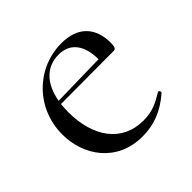

<svg xmlns="http://www.w3.org/2000/svg" viewBox="-112 -508 633 633"><g transform="rotate(-45 204.0 -191.5)"><path d="M219 12C270 12 317 -4 365 -46C368 -50 362 -59 358 -56C328 -38 303 -23 258 -23C157 -23 102 -104 102 -218C102 -231 103 -244 104 -254L351 -255C360 -255 363 -263 363 -281C363 -352 323 -395 247 -395C130 -395 36 -301 36 -180C36 -82 99 12 219 12ZM106 -267C118 -335 156 -375 214 -375C264 -375 296 -340 296 -271Z"/></g></svg>

Font: Cormorant Garamond
Style: Regular
Weight: 400
Designer: Christian Thalmann (Catharsis Fonts)
Foundry: Catharsis Fonts
Version: Version 4.002;Glyphs 3.4 (3410)